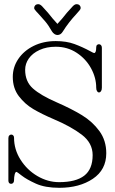

<svg xmlns="http://www.w3.org/2000/svg" viewBox="-20 -896 547 916"><path d="M59 -76Q53 -76 50 -63.5Q47 -51 47 -36Q47 -28 43 -23.5Q39 -19 33 -19Q27 -19 23.5 -23Q20 -27 20 -35V-146V-236Q20 -245 24 -249.5Q28 -254 34 -254Q39 -254 43 -250Q47 -246 47 -239Q47 -183 78 -134Q109 -85 158.5 -56Q208 -27 262 -27Q342 -27 382 -58Q422 -89 422 -156Q422 -214 370 -253.5Q318 -293 235 -328Q179 -352 139 -375.5Q99 -399 70 -437Q41 -475 41 -529Q41 -576 67.5 -615Q94 -654 140.5 -677Q187 -700 246 -700Q297 -700 335 -686Q373 -672 410 -652Q426 -643 429 -643Q439 -643 439 -670Q439 -678 443 -681.5Q447 -685 452 -685Q458 -685 462 -680.5Q466 -676 466 -668V-568V-478Q466 -467 462 -461Q458 -455 452 -455Q447 -455 443 -461Q439 -467 439 -478Q439 -525 414.5 -570Q390 -615 346 -644Q302 -673 246 -673Q202 -673 168.5 -657.5Q135 -642 117.5 -617Q100 -592 100 -563Q100 -507 137 -474Q174 -441 250 -408Q321 -377 371 -346.5Q421 -316 454 -271Q487 -226 487 -165Q487 -86 423 -43Q359 0 263 0Q195 0 151 -20Q107 -40 84 -58Q61 -76 59 -76ZM228 -746Q211 -776 196 -793.5Q181 -811 161 -833Q158 -836 152.5 -842Q147 -848 145 -851.5Q143 -855 143 -858Q143 -865 148 -870.5Q153 -876 163 -876Q171 -876 180.5 -866.5Q190 -857 209 -835Q229 -809 254 -782Q279 -809 299 -835Q318 -857 327.5 -866.5Q337 -876 345 -876Q355 -876 360 -870.5Q365 -865 365 -858Q365 -853 359.5 -846.5Q354 -840 346 -831Q306 -788 280 -746Q270 -729 254 -729Q247 -729 240 -733.5Q233 -738 228 -746Z"/></svg>

Font: Hina Mincho
Style: Regular
Weight: 400
Designer: satsuyako
Foundry: satsuyako
Version: Version 1.100